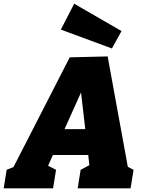

<svg xmlns="http://www.w3.org/2000/svg" viewBox="-57 -1018 776 1038"><path d="M246 -100 230 0H-37L-21 -100L16 -115L320 -708L525 -713L634 -116L665 -100L649 0H363L379 -100L426 -125L420 -180H229L203 -122ZM292 -320H404L381 -518ZM548 -756 272 -858 344 -998 600 -850Z"/></svg>

Font: Bitter Black
Style: Italic
Weight: 900
Italic angle: -9°
Designer: Sol Matas, and Bitter project Authors
Foundry: Sol Matas
Version: Version 2.001